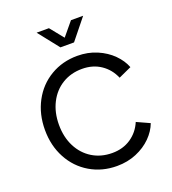

<svg xmlns="http://www.w3.org/2000/svg" viewBox="-174 -1120 1126 1260"><g transform="rotate(-20 389.5 -489.5)"><path d="M61 -372Q61 -482 108 -570Q155 -658 238.5 -707.5Q322 -757 426 -757Q500 -757 562 -730.5Q624 -704 667 -661Q710 -618 729 -568L639 -527Q612 -591 556.5 -628.5Q501 -666 426 -666Q348 -666 287.5 -629Q227 -592 193 -525Q159 -458 159 -372Q159 -286 193 -219.5Q227 -153 287.5 -116Q348 -79 426 -79Q501 -79 556.5 -116.5Q612 -154 639 -218L729 -177Q710 -126 667 -83Q624 -40 562 -14Q500 12 426 12Q322 12 238.5 -37.5Q155 -87 108 -174.5Q61 -262 61 -372ZM228 -991H314L390 -897L468 -991H553L437 -847H342Z"/></g></svg>

Font: Evergrow Sans 
Style: Medium
Weight: 500
Foundry: 10Web
Version: Version 1.000